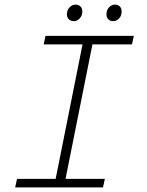

<svg xmlns="http://www.w3.org/2000/svg" viewBox="-20 -815 640 835"><path d="M46 0 54 -37H222L339 -622H170L178 -659H562L554 -622H382L265 -37H436L428 0ZM301 -723Q288 -723 279.5 -731Q271 -739 271 -753Q271 -771 282.5 -783Q294 -795 308 -795Q322 -795 330 -787Q338 -779 338 -764Q338 -747 326.5 -735Q315 -723 301 -723ZM472 -723Q459 -723 451 -731Q443 -739 443 -753Q443 -771 454 -783Q465 -795 480 -795Q493 -795 501 -787Q509 -779 509 -764Q509 -747 498 -735Q487 -723 472 -723Z"/></svg>

Font: Source Code Pro ExtraLight Light
Style: Italic
Weight: 300
Italic angle: -11°
Monospace: yes
Version: Version 1.016;hotconv 1.0.116;makeotfexe 2.5.65601